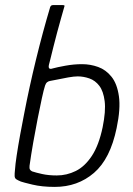

<svg xmlns="http://www.w3.org/2000/svg" viewBox="-20 -728 522 754"><path d="M195 6Q145 6 107.5 -3Q70 -12 62 -15Q50 -20 44 -24Q38 -28 37.5 -36.5Q37 -45 39 -63Q40 -81 45.5 -117.5Q51 -154 59 -198Q67 -242 75 -282Q95 -386 121.5 -494.5Q148 -603 177 -700Q178 -703 180.5 -705.5Q183 -708 188 -708H226Q234 -708 233.5 -704.5Q233 -701 231 -696Q227 -681 219.5 -655.5Q212 -630 204.5 -601Q197 -572 190 -545Q183 -518 178.5 -498.5Q174 -479 172 -473Q170 -463 173.5 -459.5Q177 -456 186 -459Q204 -464 237 -470Q270 -476 302 -476Q335 -476 365.5 -465Q396 -454 418 -426.5Q440 -399 447 -350Q454 -301 438 -225Q413 -104 349 -49Q285 6 195 6ZM203 -39Q242 -39 277.5 -56.5Q313 -74 340.5 -115.5Q368 -157 383 -228Q396 -292 391 -331Q386 -370 370 -391Q354 -412 331 -420Q308 -428 285 -428Q271 -428 248 -424Q225 -420 204.5 -415.5Q184 -411 176 -410Q170 -409 165 -405Q160 -401 157 -392Q152 -377 144.5 -342.5Q137 -308 128 -262.5Q119 -217 110.5 -168.5Q102 -120 96 -77Q95 -67 97.5 -62.5Q100 -58 106 -55Q121 -50 146 -44.5Q171 -39 203 -39Z"/></svg>

Font: Glory Light
Style: Italic
Weight: 300
Italic angle: -12°
Version: Version 1.011